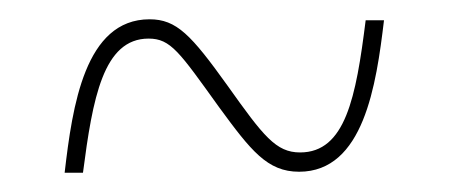

<svg xmlns="http://www.w3.org/2000/svg" viewBox="-20 -456 465 199"><path d="M47 -277H66C76 -354 87 -416 134 -416C157 -416 166 -402 207 -345C240 -300 257 -278 290 -278C357 -278 370 -368 378 -435H359C349 -355 338 -298 291 -298C266 -298 253 -315 216 -367C178 -420 163 -436 135 -436C68 -436 55 -346 47 -277Z"/></svg>

Font: Noto Serif Display ExtraCondensed ExtraBold
Style: Regular
Weight: 800
Width: 2
Designer: Monotype Design Team
Foundry: Monotype Imaging Inc.
Version: Version 2.009